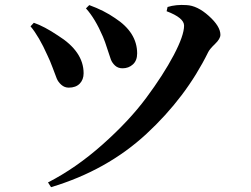

<svg xmlns="http://www.w3.org/2000/svg" viewBox="-20 -732 1040 795"><path d="M406.2 -580.1Q374 -655.3 335.9 -697.3L349.6 -710.9Q411.1 -688.5 456.1 -657.2Q547.9 -597.7 547.9 -510.7Q547.9 -481.4 530.3 -465.3Q512.7 -449.2 487.3 -449.2Q468.8 -449.2 456.5 -460.4Q444.3 -471.7 439 -485.8Q433.6 -500 424.3 -529.8Q415 -559.6 406.2 -580.1ZM841.8 -515.6Q750 -329.1 586.4 -177.7Q422.9 -26.4 191.4 43L178.7 23.4Q294.9 -36.1 404.8 -133.8Q514.6 -231.4 585.4 -326.7Q656.2 -421.9 699.2 -503.4Q742.2 -585 742.2 -626Q742.2 -658.2 669.9 -685.5L673.8 -703.1Q709 -713.9 752 -710.9Q796.9 -709 844.7 -666Q892.6 -623 892.6 -587.9Q892.6 -571.3 870.1 -549.8Q847.7 -528.3 841.8 -515.6ZM176.8 -502Q141.6 -581.1 106.4 -623L120.1 -637.7Q163.1 -623 219.7 -585Q326.2 -518.6 326.2 -428.7Q326.2 -402.3 310.1 -385.7Q293.9 -369.1 264.6 -369.1Q247.1 -369.1 233.9 -380.9Q220.7 -392.6 214.8 -407.2Q209 -421.9 197.8 -452.1Q186.5 -482.4 176.8 -502Z"/></svg>

Font: GenYoMin TW TTF Bold
Style: Regular
Weight: 700
Version: Version 1.300